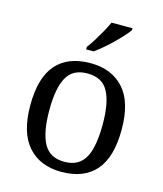

<svg xmlns="http://www.w3.org/2000/svg" viewBox="-115 -852 807 948"><g transform="rotate(15 288.5 -378.0)"><path d="M287 10Q179 10 117 -59Q55 -128 55 -269Q55 -409 114.5 -477.5Q174 -546 290 -546Q398 -546 460 -477.5Q522 -409 522 -269Q522 -128 462.5 -59Q403 10 287 10ZM289 -42Q339 -42 369 -67.5Q399 -93 412 -144Q425 -195 425 -269Q425 -381 394 -437Q363 -493 288 -493Q213 -493 182.5 -437Q152 -381 152 -269Q152 -157 183 -99.5Q214 -42 289 -42ZM250 -619Q265 -638 281 -664Q297 -690 312 -717Q327 -744 337 -766H444V-756Q435 -743 417 -723Q399 -703 376.5 -681Q354 -659 331 -639.5Q308 -620 288 -606H250Z"/></g></svg>

Font: Noto Serif Ethiopic
Style: Regular
Weight: 400
Designer: Monotype Design Team
Foundry: Monotype Imaging Inc.
Version: Version 2.102